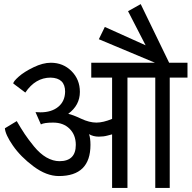

<svg xmlns="http://www.w3.org/2000/svg" viewBox="-20 -920 938 940"><path d="M229 -612.8Q289.1 -612.8 330.1 -571.8Q371.1 -530.8 371.1 -470.2Q371.1 -404.8 314 -362.8Q337.9 -357.4 377 -338.9Q417.5 -319.8 452.1 -319.8Q484.9 -319.8 528.8 -337.9V-540H426.8V-612.8H738.8L463.9 -728L493.2 -788.1L692.9 -698.2L606.9 -865.2L668.9 -899.9L808.1 -612.8H897.9V-540H811V0H740.2V-540H604V0H528.8V-262.2Q526.9 -262.2 506.3 -256.3Q487.3 -251 463.9 -251Q436.5 -251 416 -263.2Q422.9 -243.2 422.9 -210.9Q422.9 -58.1 268.1 -58.1Q207.5 -58.1 144 -105.5Q80.6 -152.8 43 -207.5Q6.3 -260.7 3.9 -292L62 -327.1Q81.1 -293.9 101.1 -263.7Q117.2 -239.3 146.5 -203.1Q175.8 -167.5 207 -149.4Q239.7 -130.9 271 -130.9Q351.1 -130.9 351.1 -210.9Q351.1 -259.8 320.3 -290Q290 -319.8 240.2 -319.8Q196.3 -319.8 180.2 -311L153.8 -371.1Q171.4 -371.1 178.2 -370.1Q232.4 -370.1 265.1 -397Q297.9 -423.8 298.8 -471.2Q298.8 -538.1 228 -540Q153.3 -540 104 -466.8L44.9 -511.2Q44.9 -521 71.8 -544.9Q98.1 -568.4 144.5 -590.8Q189.9 -612.8 229 -612.8Z"/></svg>

Font: Miedinger*
Style: Book
Weight: 400
Version: Version 001.000